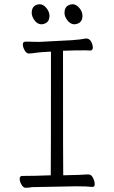

<svg xmlns="http://www.w3.org/2000/svg" viewBox="-20 -884 540 908"><path d="M101 4Q90 4 81.5 -11Q73 -26 73 -39Q73 -52 86 -52Q141 -52 220 -55Q221 -81 221 -640Q163 -637 146.5 -634Q130 -631 116 -631Q105 -631 96.5 -646Q88 -661 88 -674Q88 -687 101 -687H121Q134 -686 168 -686L321 -694Q362 -697 387 -702Q403 -702 411 -687Q419 -672 419 -659Q419 -645 406 -645L385 -646Q331 -646 278 -644Q278 -79 279 -55Q373 -57 391 -59H399Q412 -59 420 -42.5Q428 -26 428 -13Q428 0 417 0Q391 -3 341 -3L132 1Q115 4 103 4ZM177 -769Q157 -769 143.5 -787.5Q130 -806 130 -823Q130 -861 167 -864Q185 -864 199.5 -846Q214 -828 214 -809Q214 -773 177 -769ZM333 -769Q313 -769 299 -787.5Q285 -806 285 -823Q285 -861 323 -864Q341 -864 355.5 -846Q370 -828 370 -809Q370 -773 333 -769Z"/></svg>

Font: LXGW WenKai Mono TC Light
Style: Regular
Weight: 300
Designer: LXGW / Fontworks Inc.
Foundry: LXGW / Fontworks Inc.
Version: Version 1.330